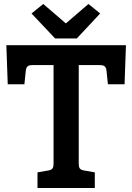

<svg xmlns="http://www.w3.org/2000/svg" viewBox="-20 -948 667 968"><path d="M479 -620C503 -620 514 -616 517 -591L524 -523H608L615 -720H12L19 -523H103L110 -591C113 -616 124 -620 147 -620H250V-126C250 -101 246 -92 221 -88L169 -79V0H458V-79L406 -88C381 -92 377 -101 377 -126V-620ZM367 -754 485 -880 426 -928 312 -830 198 -928 139 -880 258 -754Z"/></svg>

Font: Enriqueta
Style: Bold
Weight: 700
Designer: Viviana Monsalve, Gustavo Ibarra
Foundry: Viviana Monsalve, Gustavo Ibarra
Version: Version 1.002